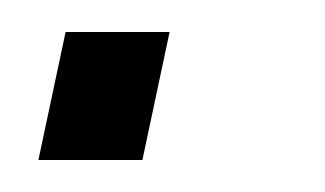

<svg xmlns="http://www.w3.org/2000/svg" viewBox="-20 -100 203 120"><path d="M4 0 21 -80H86L69 0Z"/></svg>

Font: Saira UltraCondensed
Style: Italic
Weight: 400
Width: 1
Italic angle: -12°
Designer: Hector Gatti with collaboration of the Omnibus-Type team
Foundry: Omnibus-Type
Version: Version 1.101